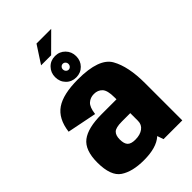

<svg xmlns="http://www.w3.org/2000/svg" viewBox="-271 -1018 1122 1122"><g transform="rotate(-45 290.5 -457.0)"><path d="M391 0 377.5 -39Q377 -38.5 376 -37.5Q327.5 6.5 223 6.5Q128.5 6.5 74.5 -29.5Q20.5 -65.5 20.5 -177Q20.5 -279 72.5 -319Q124.5 -359 238 -359H361V-376.5Q361 -433 341.5 -453.8Q322 -474.5 289.5 -474.5Q259.5 -474.5 238.8 -455.8Q218 -437 212 -386.5L29.5 -423Q41.5 -518.5 101.5 -559.8Q161.5 -601 284.5 -601Q458.5 -601 502.2 -523Q546 -445 546 -308.5V0ZM361 -181V-245H292Q241.5 -245 225 -229.2Q208.5 -213.5 208.5 -179.5Q208.5 -144.5 223 -129.2Q237.5 -114 272.5 -114Q312.5 -114 336.8 -132Q361 -150 361 -181ZM286 -615.5Q248.5 -615.5 223.8 -640.8Q199 -666 199 -704Q199 -741 223.8 -766.5Q248.5 -792 286 -792Q323 -792 348 -766.5Q373 -741 373 -704Q373 -666 348 -640.8Q323 -615.5 286 -615.5ZM286 -679Q295.5 -679 302.2 -686.2Q309 -693.5 309 -704Q309 -714 302.2 -721Q295.5 -728 286 -728Q276.5 -728 269.8 -721Q263 -714 263 -704Q263 -693.5 269.8 -686.2Q276.5 -679 286 -679ZM190 -811 261 -920H382.5L273 -811Z"/></g></svg>

Font: Anybody ExtraBold
Style: Regular
Weight: 800
Designer: Tyler Finck
Foundry: Etcetera Type Company
Version: Version 1.010; ttfautohint (v1.8.3) -l 8 -r 50 -G 200 -x 14 